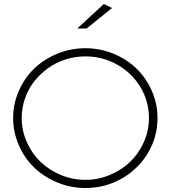

<svg xmlns="http://www.w3.org/2000/svg" viewBox="-20 -942 856 963"><path d="M770 -350.1Q770 -254.9 721.7 -174.1Q673.3 -93.3 590.1 -46.1Q506.8 1 408.2 1Q334.5 1 267.3 -26.9Q200.2 -54.7 151.6 -101.6Q103 -148.4 74.5 -213.6Q45.9 -278.8 45.9 -350.1Q45.9 -421.4 74.5 -486.3Q103 -551.3 151.6 -598.1Q200.2 -645 267.3 -672.6Q334.5 -700.2 408.2 -700.2Q481.9 -700.2 549.1 -672.6Q616.2 -645 664.6 -598.1Q712.9 -551.3 741.5 -486.3Q770 -421.4 770 -350.1ZM88.9 -350.1Q88.9 -287.1 114.3 -229.7Q139.6 -172.4 182.6 -130.9Q225.6 -89.4 284.7 -64.7Q343.8 -40 408.2 -40Q472.7 -40 531.5 -64.7Q590.3 -89.4 633.3 -130.9Q676.3 -172.4 701.7 -229.7Q727.1 -287.1 727.1 -350.1Q727.1 -434.1 684.1 -505.4Q641.1 -576.7 567.6 -617.9Q494.1 -659.2 408.2 -659.2Q356.4 -659.2 307.9 -643.6Q259.3 -627.9 220 -599.4Q180.7 -570.8 151.1 -533Q121.6 -495.1 105.2 -447.8Q88.9 -400.4 88.9 -350.1ZM367.2 -798.8 501 -921.9 542 -901.9 414.1 -798.8Z"/></svg>

Font: Montserrat Ultra Light
Style: Regular
Weight: 200
Designer: Julieta Ulanovsky
Foundry: Julieta Ulanovsky
Version: Version 3.001;PS 003.001;hotconv 1.0.70;makeotf.lib2.5.58329